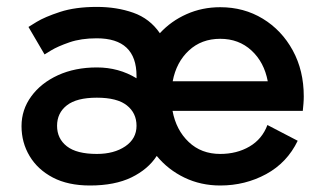

<svg xmlns="http://www.w3.org/2000/svg" viewBox="-20 -540 966 570"><path d="M247.1 10.7Q182.1 10.7 137 -12.9Q91.8 -36.6 67.9 -76.7Q43.9 -116.7 43.9 -165.5Q43.9 -214.4 72.8 -253.9Q101.6 -293.5 152.1 -316.7Q202.6 -339.8 267.6 -339.8Q332.5 -339.8 385.3 -307.6V-314.5Q385.3 -426.3 267.1 -426.3Q220.7 -426.3 186 -414.3Q151.4 -402.3 131.8 -390.4Q112.3 -378.4 112.3 -378.4L64.5 -460Q64.5 -460 88.6 -474.9Q112.8 -489.7 158.2 -504.6Q203.6 -519.5 267.6 -519.5Q326.7 -519.5 375.7 -502.2Q424.8 -484.9 454.6 -441.4Q487.8 -477.5 533.9 -498Q580.1 -518.6 633.8 -518.6Q704.1 -518.6 760.3 -484.4Q816.4 -450.2 849.1 -390.4Q881.8 -330.6 881.8 -253.9Q881.8 -243.2 880.9 -232.2Q879.9 -221.2 878.9 -210.9H492.2Q502.9 -153.8 540.3 -118.4Q577.6 -83 633.8 -83Q683.1 -83 720.7 -105Q758.3 -127 773.9 -168.9L863.8 -122.1Q832.5 -57.1 770.3 -23.2Q708 10.7 633.8 10.7Q576.2 10.7 527.6 -12.7Q479 -36.1 445.3 -77.1Q419.9 -37.6 370.4 -13.4Q320.8 10.7 247.1 10.7ZM633.8 -424.8Q578.1 -424.8 540.8 -390.1Q503.4 -355.5 492.7 -298.8H774.9Q764.2 -355.5 726.6 -390.1Q689 -424.8 633.8 -424.8ZM385.3 -166.5Q385.3 -204.6 356.4 -227.3Q327.6 -250 267.6 -250Q207.5 -250 178.5 -227.3Q149.4 -204.6 149.4 -166.5Q149.4 -128.4 178.5 -105.7Q207.5 -83 267.6 -83Q318.8 -83 352.1 -105.7Q385.3 -128.4 385.3 -166.5Z"/></svg>

Font: Giphurs Medium
Style: Regular
Weight: 500
Version: Version 0.920; ttfautohint (v1.8.4.7-5d5b)